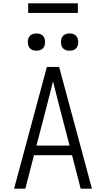

<svg xmlns="http://www.w3.org/2000/svg" viewBox="-20 -1139 640 1159"><path d="M65 0 263 -735H337L535 0H467L415 -202H185L133 0ZM400 -260 340 -490Q330 -529 320 -568.5Q310 -608 300 -648Q290 -608 280 -568.5Q270 -529 260 -490L200 -260ZM400 -833Q389 -833 379 -836Q369 -839 361.5 -846.5Q354 -854 351 -864Q348 -874 348 -885Q348 -896 351 -906Q354 -916 361.5 -923.5Q369 -931 379 -934Q389 -937 400 -937Q411 -937 421 -934Q431 -931 438.5 -923.5Q446 -916 449 -906Q452 -896 452 -885Q452 -874 449 -864Q446 -854 438.5 -846.5Q431 -839 421 -836Q411 -833 400 -833ZM200 -833Q189 -833 179 -836Q169 -839 161.5 -846.5Q154 -854 151 -864Q148 -874 148 -885Q148 -896 151 -906Q154 -916 161.5 -923.5Q169 -931 179 -934Q189 -937 200 -937Q211 -937 221 -934Q231 -931 238.5 -923.5Q246 -916 249 -906Q252 -896 252 -885Q252 -874 249 -864Q246 -854 238.5 -846.5Q231 -839 221 -836Q211 -833 200 -833ZM150 -1061V-1119H450V-1061Z"/></svg>

Font: Iosevka Custom Light Extended
Style: Regular
Weight: 300
Width: 7
Monospace: yes
Designer: Belleve Invis
Foundry: Belleve Invis
Version: Version 11.2.4; ttfautohint (v1.8.4)